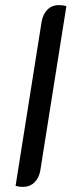

<svg xmlns="http://www.w3.org/2000/svg" viewBox="-20 -726 291 752"><path d="M41 2 143 -641Q148 -670 165.5 -688Q183 -706 211 -706Q227 -706 240 -702L138 -59Q133 -29 115 -11.5Q97 6 69 6Q54 6 41 2Z"/></svg>

Font: Thasadith
Style: Bold Italic
Weight: 700
Italic angle: -9°
Designer: Cadson Demak Co.,Ltd.
Foundry: Cadson Demak Co.,Ltd.
Version: Version 1.000; ttfautohint (v1.6)